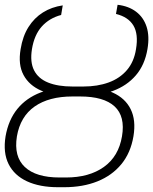

<svg xmlns="http://www.w3.org/2000/svg" viewBox="-23 -780 646 810"><path d="M288.6 -413.1H321.3Q399.9 -413.1 452.6 -389.4Q505.4 -365.7 528.3 -319.3Q551.3 -272.9 540 -205.1Q528.3 -135.3 489 -87.4Q449.7 -39.6 388.2 -14.9Q326.7 9.8 247.6 9.8H222.2Q144.5 9.8 90.8 -15.1Q37.1 -40 13.2 -87.9Q-10.7 -135.7 0.5 -205.1Q12.7 -274.4 50.3 -320.6Q87.9 -366.7 148.4 -389.9Q209 -413.1 288.6 -413.1ZM314.9 -373H282.7Q183.6 -373 123 -330.6Q62.5 -288.1 48.3 -204.6Q34.7 -119.6 81.8 -75.4Q128.9 -31.2 228.5 -31.2H255.4Q353 -31.2 415.3 -75.7Q477.5 -120.1 491.7 -205.1Q505.9 -289.1 460.4 -331.1Q415 -373 314.9 -373ZM328.6 -415Q388.2 -415 435.3 -432.1Q482.4 -449.2 512.5 -484.4Q542.5 -519.5 550.8 -572.8Q561.5 -636.2 539.8 -672.4Q518.1 -708.5 466.3 -721.2L473.1 -759.8Q519.5 -754.4 551 -730.7Q582.5 -707 595.5 -667Q608.4 -627 599.1 -572.8Q587.9 -506.3 550.3 -462.4Q512.7 -418.5 454.1 -396.7Q395.5 -375 321.8 -374.5H276.4Q203.6 -375 151.9 -397.2Q100.1 -419.4 76.4 -463.4Q52.7 -507.3 64 -572.8Q72.8 -627.4 97.2 -666Q121.6 -704.6 158.2 -727.5Q194.8 -750.5 241.7 -757.3L234.9 -716.8Q185.1 -703.6 153.3 -668.2Q121.6 -632.8 111.8 -572.8Q103 -518.1 120.8 -483.2Q138.7 -448.2 180.2 -431.6Q221.7 -415 282.7 -415Z"/></svg>

Font: Inter 28pt ExtraLight
Style: Italic
Weight: 250
Italic angle: -9.3988°
Designer: Rasmus Andersson
Foundry: rsms
Version: Version 4.001;git-66647c0bb